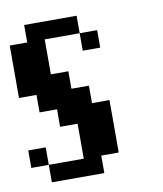

<svg xmlns="http://www.w3.org/2000/svg" viewBox="-69 -619 575 676"><g transform="rotate(-10 219.0 -281.0)"><path d="M250 0V-62.5H312.5V-250H250V-312.5H187.5V-375H125V-500H250V-562.5H62.5V-500H0V-312.5H62.5V-250H125V-187.5H187.5V-62.5H62.5V0ZM312.5 -437.5V-500H250V-437.5ZM62.5 -125H0V-62.5H62.5Z"/></g></svg>

Font: Chicago Kare
Style: Regular
Weight: 400
Designer: Duane King
Version: Version 1.001;hotconv 1.0.109;makeotfexe 2.5.65596